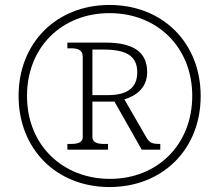

<svg xmlns="http://www.w3.org/2000/svg" viewBox="-20 -745 885 775"><path d="M422 10C636 10 790 -142 790 -357C790 -573 636 -725 422 -725C208 -725 55 -572 55 -358C55 -142 209 10 422 10ZM424 -23C235 -23 89 -157 89 -358C89 -554 229 -692 422 -692C616 -692 756 -553 756 -358C756 -162 616 -23 424 -23ZM252 -141H416V-164H402C376 -164 353 -168 353 -192V-335H442L552 -141H627V-164C594 -164 584 -168 571 -190L482 -344C529 -358 574 -390 574 -454C574 -533 521 -573 406 -573H252V-550H265C291 -550 314 -546 314 -515V-192C314 -168 291 -164 265 -164H252ZM415 -361H353V-545H397C489 -545 534 -520 534 -453C534 -393 497 -361 415 -361Z"/></svg>

Font: Noto Serif Ethiopic ExtraLight
Style: Regular
Weight: 200
Designer: Monotype Design Team
Foundry: Monotype Imaging Inc.
Version: Version 2.102